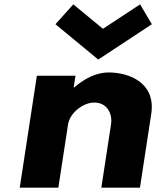

<svg xmlns="http://www.w3.org/2000/svg" viewBox="-20 -860 732 880"><path d="M247.5 0 291.9 -290C299.7 -341 359.2 -390 412.2 -390C469.2 -390 496.7 -341 488.9 -290L444.5 0H621.5L673.2 -338C695.1 -481 571.3 -528 477.3 -528C421.3 -528 365.9 -499 319.7 -459H317.7L326 -513H149L70.5 0ZM316 -840 234.1 -749 430.3 -587 676.1 -749 622 -840 451.9 -728Z"/></svg>

Font: Sztylet
Style: BdObl
Weight: 700
Foundry: Cannot Into Space Fonts, PlusOne Fonts
Version: Version 0.12